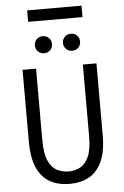

<svg xmlns="http://www.w3.org/2000/svg" viewBox="-67 -1102 750 1161"><g transform="rotate(-5 308.0 -522.0)"><path d="M308 12Q240.5 12 190.2 -15.5Q140 -43 112 -103.8Q84 -164.5 84 -265V-700H166V-265Q166 -185 185.5 -141.2Q205 -97.5 237.5 -80.5Q270 -63.5 308 -63.5Q346 -63.5 378.5 -80.5Q411 -97.5 430.5 -141.2Q450 -185 450 -265V-700H532.5V-265Q532.5 -165 504.5 -104Q476.5 -43 426 -15.5Q375.5 12 308 12ZM223 -788.5Q201 -788.5 186 -803.5Q171 -818.5 171 -840.5Q171 -862.5 186 -877.2Q201 -892 223 -892Q245.5 -892 260.2 -877.2Q275 -862.5 275 -840.5Q275 -818.5 260.2 -803.5Q245.5 -788.5 223 -788.5ZM393.5 -788.5Q371.5 -788.5 356.5 -803.5Q341.5 -818.5 341.5 -840.5Q341.5 -862.5 356.5 -877.2Q371.5 -892 393.5 -892Q416 -892 430.8 -877.2Q445.5 -862.5 445.5 -840.5Q445.5 -818.5 430.8 -803.5Q416 -788.5 393.5 -788.5ZM143 -986V-1055.5H473V-986Z"/></g></svg>

Font: Overpass Mono Light
Style: Regular
Weight: 400
Monospace: yes
Version: Version 4.000